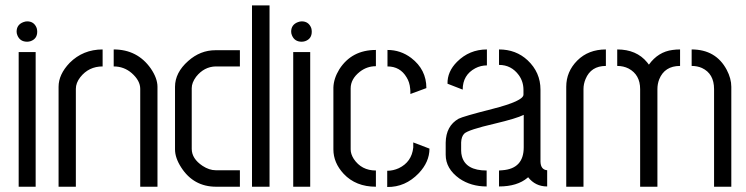

<svg xmlns="http://www.w3.org/2000/svg" viewBox="-20 -708 2830 728"><path d="M43 -587.9Q43 -614.3 68.4 -624Q76.2 -627 83 -627Q109.4 -627 119.1 -601.6Q121.1 -594.7 121.1 -587.9Q121.1 -560.5 95.7 -551.8Q88.9 -549.8 83 -549.8Q55.7 -549.8 45.9 -574.2Q43 -581.1 43 -587.9ZM50.8 0V-510.7H115.2V0Z M202.1 0V-378.9Q202.1 -425.8 244.1 -469.7Q294.9 -520.5 369.1 -520.5V-456.1Q316.4 -456.1 284.2 -415Q267.6 -393.6 267.6 -371.1V0ZM411.1 -456.1V-520.5Q501 -520.5 551.8 -448.2Q577.1 -411.1 577.1 -378.9V0H511.7V-371.1Q511.7 -402.3 479.5 -430.7Q450.2 -456.1 411.1 -456.1Z M643.6 -141.6V-378.9Q643.6 -432.6 693.4 -476.6Q739.3 -517.6 796.9 -517.6H889.6V-456.1H797.9Q753.9 -455.1 723.6 -417Q707 -394.5 707 -374V-143.6Q707 -106.4 748 -79.1Q773.4 -62.5 797.9 -62.5H889.6V0H799.8Q713.9 0 667 -73.2Q643.6 -109.4 643.6 -141.6ZM935.5 0V-687.5H1002V0Z M1084 -587.9Q1084 -614.3 1109.4 -624Q1117.2 -627 1124 -627Q1150.4 -627 1160.2 -601.6Q1162.1 -594.7 1162.1 -587.9Q1162.1 -560.5 1136.7 -551.8Q1129.9 -549.8 1124 -549.8Q1096.7 -549.8 1086.9 -574.2Q1084 -581.1 1084 -587.9ZM1091.8 0V-510.7H1156.2V0Z M1244.1 -141.6Q1244.1 -90.8 1283.2 -48.8Q1329.1 0 1405.3 0V-61.5Q1350.6 -61.5 1321.3 -105.5Q1309.6 -124 1309.6 -141.6V-373Q1309.6 -408.2 1343.8 -435.5Q1371.1 -457 1405.3 -457V-518.6Q1313.5 -518.6 1266.6 -445.3Q1245.1 -410.2 1244.1 -376ZM1449.2 -456.1Q1497.1 -456.1 1521.5 -415Q1533.2 -396.5 1535.2 -372.1Q1536.1 -367.2 1536.1 -351.6L1596.7 -374Q1596.7 -444.3 1539.1 -488.3Q1499 -518.6 1449.2 -518.6ZM1448.2 1Q1516.6 2 1567.4 -50.8Q1608.4 -93.8 1608.4 -144.5L1546.9 -168V-148.4Q1541 -93.8 1492.2 -70.3Q1470.7 -60.5 1448.2 -60.5Z M1669.9 -121.1Q1669.9 -68.4 1721.7 -31.2Q1765.6 -1 1825.2 -1V-61.5Q1746.1 -61.5 1731.4 -115.2Q1728.5 -126 1728.5 -136.7V-168Q1729.5 -190.4 1740.2 -201.2Q1754.9 -215.8 1856.4 -239.3Q1938.5 -258.8 1965.8 -272.5V-149.4Q1965.8 -68.4 1884.8 -62.5Q1877.9 -61.5 1872.1 -61.5V-1Q1941.4 -1 1980.5 -34.2Q1981.4 -35.2 1982.4 -36.1Q2009.8 -1 2054.7 -1V-62.5Q2030.3 -64.5 2029.3 -94.7V-368.2Q2029.3 -433.6 1980.5 -479.5Q1936.5 -520.5 1872.1 -520.5V-461.9Q1918.9 -461.9 1947.3 -422.9Q1964.8 -398.4 1964.8 -367.2V-349.6Q1965.8 -325.2 1846.7 -294.9Q1735.4 -266.6 1718.8 -257.8Q1670.9 -230.5 1669.9 -167ZM1676.8 -390.6 1734.4 -368.2Q1734.4 -423.8 1782.2 -449.2Q1802.7 -460 1826.2 -460V-520.5Q1759.8 -520.5 1712.9 -473.6Q1675.8 -436.5 1676.8 -390.6Z M2127 0V-378.9Q2127 -436.5 2168.9 -478.5Q2210.9 -520.5 2277.3 -520.5V-458Q2220.7 -458 2200.2 -408.2Q2192.4 -389.6 2192.4 -370.1V0ZM2320.3 -458V-520.5Q2393.6 -520.5 2433.6 -471.7Q2437.5 -466.8 2440.4 -462.9Q2475.6 -511.7 2530.3 -518.6Q2543.9 -520.5 2558.6 -520.5V-458Q2500 -458 2479.5 -407.2Q2472.7 -389.6 2472.7 -370.1V0H2407.2V-370.1Q2407.2 -424.8 2363.3 -448.2Q2343.8 -458 2320.3 -458ZM2602.5 -458V-520.5Q2694.3 -520.5 2735.4 -443.4Q2752.9 -410.2 2752.9 -378.9V0H2687.5V-370.1Q2687.5 -428.7 2641.6 -450.2Q2624 -458 2602.5 -458Z"/></svg>

Font: Post No Bills Jaffna Medium
Style: Regular
Weight: 500
Designer: Kosala Senevirathne, Siva Puranthara, Lasantha Premarathna, Tharique Azeez
Foundry: Mooniak
Version: Version 1.220 ; ttfautohint (v1.6)